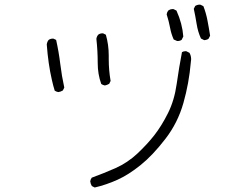

<svg xmlns="http://www.w3.org/2000/svg" viewBox="-20 -791 1040 850"><path d="M882.8 -613.8Q883.8 -613.3 886 -613.3Q888.2 -613.3 891.1 -614.3Q897.9 -615.2 903.3 -619.6L910.2 -632.8Q904.8 -668 898.4 -700.9Q892.1 -733.9 880.4 -763.7L867.7 -770Q866.2 -770.5 865.2 -770.5Q853 -770.5 844.2 -764.6L837.9 -752Q845.2 -718.8 850.6 -684.6Q856 -650.4 869.6 -620.6ZM765.6 -609.4Q776.9 -609.4 784.2 -614.7L791.5 -629.4Q787.1 -687 761.2 -744.1L748.5 -750.5Q747.1 -751 745.6 -751Q744.1 -751 742.7 -750.7Q741.2 -750.5 739 -750.2Q736.8 -750 734.9 -749.5Q732.9 -749 731.4 -748Q728 -746.6 725.1 -744.6Q719.2 -737.3 717.8 -727.5Q727.1 -698.7 732.9 -668.5Q737.8 -641.1 749 -616.2L763.2 -609.9Q764.6 -609.4 765.6 -609.4ZM406.7 -619.1Q412.6 -565.4 412.6 -511.7Q412.6 -462.4 428.2 -419.4Q435.1 -414.1 444.3 -412.6Q454.1 -414.6 463.4 -419.9L469.7 -432.6Q461.4 -479.5 461.4 -528.8V-545.4Q461.4 -592.8 448.7 -637.2L437 -643.1Q435.5 -643.6 432.1 -643.6Q428.7 -643.6 423.8 -642.1Q418.9 -640.6 414.6 -637.2Q408.2 -629.4 406.7 -619.1ZM214.8 -620.1Q202.6 -620.1 194.8 -613.8Q188.5 -605.5 187 -594.2Q193.4 -507.8 209.5 -438Q214.8 -413.6 222.2 -389.6Q229.5 -384.8 238.3 -383.3Q249 -384.8 258.3 -390.6L264.6 -403.3Q253.4 -454.1 246.8 -508.1Q240.2 -562 228.5 -614.3L217.3 -619.6Q215.8 -620.1 214.8 -620.1ZM824.7 -514.6Q826.2 -522.5 826.2 -528.3Q826.2 -544.4 818.8 -557.1L805.2 -564Q803.7 -564.5 802.5 -564.5Q801.3 -564.5 799.6 -564.2Q797.9 -564 795.9 -563.7Q793.9 -563.5 792 -563Q788.6 -562 785.6 -560.1Q772.5 -492.2 762.2 -419.4Q752 -346.7 723.6 -290Q695.8 -234.4 663.6 -192.9Q631.8 -152.3 588.6 -111.6Q545.4 -70.8 490.7 -46.4Q439.5 -23.9 386.2 -4.4Q380.9 2.4 379.4 11.7Q380.9 23.4 386.7 32.7L399.4 39.1Q450.2 27.3 499.5 5.1Q548.8 -17.1 602.3 -60.1Q655.8 -103 711.9 -175.8Q767.1 -247.1 792 -335.2Q816.9 -423.3 824.7 -514.6Z"/></svg>

Font: NaikaiFont
Style: ExtraLight
Weight: 200
Version: Version 1.89